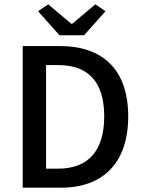

<svg xmlns="http://www.w3.org/2000/svg" viewBox="-20 -868 663 888"><path d="M156 -816 255 -705H369L468 -816L421 -848L314 -758H310L203 -848ZM85 -655V0H262C457 0 573 -115 573 -330C573 -544 457 -655 257 -655ZM249 -88H193V-567H249C386 -567 462 -492 462 -330C462 -168 386 -88 249 -88Z"/></svg>

Font: Cambridge Sans Medium
Style: Regular
Weight: 500
Version: Version 2.020;PS 002.020;hotconv 1.0.88;makeotf.lib2.5.64775